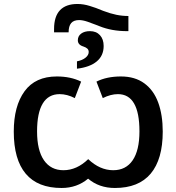

<svg xmlns="http://www.w3.org/2000/svg" viewBox="-20 -936 888 966"><path d="M49.3 -273.9Q49.3 -402.3 103.5 -476.8Q157.7 -551.3 266.1 -551.3Q335.9 -551.3 388.2 -525.4L356.4 -442.4Q317.4 -462.4 280.3 -462.4Q223.6 -462.4 195.1 -415.3Q166.5 -368.2 166.5 -274.9Q166.5 -179.7 201.2 -129.6Q235.8 -79.6 299.3 -79.6Q366.2 -79.6 423.8 -135.3Q482.4 -79.6 549.8 -79.6Q613.3 -79.6 647.5 -129.6Q681.6 -179.7 681.6 -274.9Q681.6 -462.4 573.2 -462.4Q537.1 -462.4 497.1 -442.4L465.3 -525.4Q517.1 -551.3 588.4 -551.3Q659.2 -551.3 706.3 -516.6Q753.4 -481.9 776.1 -419.7Q798.8 -357.4 798.8 -273.9Q798.8 -134.8 738.3 -62.5Q677.7 9.8 558.1 9.8Q478.5 9.8 423.3 -37.1Q367.2 9.8 290 9.8Q169.9 9.8 109.6 -61.8Q49.3 -133.3 49.3 -273.9ZM426.3 -674.3Q426.3 -685.1 419.4 -691.4Q412.6 -697.8 399.4 -702.1Q371.6 -710.4 371.6 -733.4Q371.6 -754.4 388.2 -766.8Q404.8 -779.3 432.6 -779.3Q464.4 -779.3 482.9 -759Q501.5 -738.8 501.5 -704.6Q501.5 -655.8 466.8 -627Q432.1 -598.1 367.2 -590.3V-627.4Q394.5 -632.8 410.4 -645.8Q426.3 -658.7 426.3 -674.3ZM369.6 -916Q400.4 -916 432.6 -905.8Q460 -897.9 499.5 -881.3Q535.6 -867.7 565.4 -861.6Q595.2 -855.5 626 -855.5V-779.3H618.7Q542 -779.3 480.5 -804.2L460.4 -812Q423.3 -826.2 419.4 -827.1Q396 -835 377.9 -835Q350.6 -835 337.9 -819.6Q325.2 -804.2 325.2 -773.4H252V-790Q252 -853 281.7 -884.5Q311.5 -916 369.6 -916Z"/></svg>

Font: Viking Open Sans Light
Style: Bold
Weight: 600
Foundry: Ascender Corporation
Version: Version 2.001